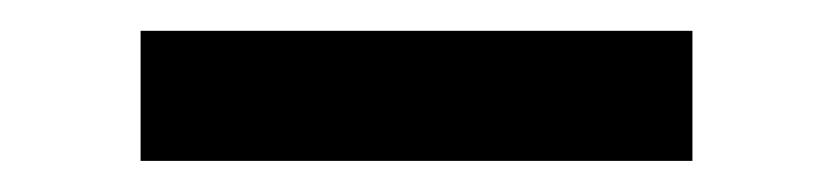

<svg xmlns="http://www.w3.org/2000/svg" viewBox="-20 -703 538 124"><path d="M70.8 -599.1V-683.1H427.2V-599.1Z"/></svg>

Font: Kay Pho Du
Style: Bold
Weight: 700
Designer: Victor Gaultney, Khu Oo Reh
Foundry: SIL International
Version: Version 3.000